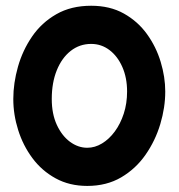

<svg xmlns="http://www.w3.org/2000/svg" viewBox="-20 -573 606 651"><path d="M289.1 -424.1Q323.7 -424.1 351.3 -403.2Q378.8 -382.3 394.8 -345.9Q410.9 -309.4 410.9 -262.7Q410.9 -222.2 399.6 -187.6Q388.3 -153 369.2 -127.1Q350.1 -101.2 325.9 -86.6Q301.8 -72 275.9 -72Q244.8 -72 217.2 -92.3Q189.7 -112.7 172.6 -149.8Q155.5 -187 155.5 -237.3Q155.5 -292.5 172.5 -334.6Q189.5 -376.7 219.7 -400.4Q249.9 -424.1 289.1 -424.1ZM289.1 -553.5Q220.9 -553.5 171 -524.8Q121 -496.2 88.8 -449.2Q56.6 -402.2 40.9 -346.7Q25.1 -291.1 25.1 -237.3Q25.1 -184.3 41.6 -132.1Q58 -79.8 89.8 -37Q121.6 5.9 168.5 31.6Q215.3 57.4 275.9 57.4Q341.4 57.4 391 28.3Q440.6 -0.9 473.6 -48.5Q506.7 -96.1 523.5 -152.3Q540.3 -208.5 540.3 -262.7Q540.3 -311.9 524.8 -363.2Q509.4 -414.4 478.3 -457.5Q447.3 -500.5 400.1 -527Q352.9 -553.5 289.1 -553.5Z"/></svg>

Font: Mikhak VF
Style: Regular
Weight: 100
Designer: Amin Abedi
Version: Version 3.001